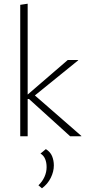

<svg xmlns="http://www.w3.org/2000/svg" viewBox="-20 -734 468 1034"><path d="M358 0 136 -201H120V-217L345 -411H401V-409L148 -204L153 -233L418 -2V0ZM89 0V-708L129 -714V0ZM206 280 187 264Q208 244 219.5 218.5Q231 193 231 166Q231 141 223 122Q215 103 198 93L227 69Q251 84 260.5 107Q270 130 270 157Q270 190 253.5 223.5Q237 257 206 280Z"/></svg>

Font: Ysabeau ExtraLight
Style: Regular
Weight: 250
Designer: Christian Thalmann (Catharsis Fonts)
Version: Version 2.002